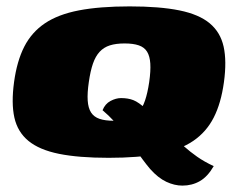

<svg xmlns="http://www.w3.org/2000/svg" viewBox="-20 -487 741 601"><path d="M320 7Q226 7 164.5 -5.5Q103 -18 69 -46Q35 -74 25 -119Q15 -164 24 -230Q33 -296 56 -341Q79 -386 120.5 -414Q162 -442 227 -454.5Q292 -467 386 -467Q480 -467 541.5 -454.5Q603 -442 636.5 -414Q670 -386 680 -341Q690 -296 681 -230Q672 -164 649 -119Q626 -74 585 -46Q544 -18 479 -5.5Q414 7 320 7ZM336 -109Q363 -109 382 -115Q401 -121 413.5 -135Q426 -149 434 -172.5Q442 -196 447 -230Q452 -265 450.5 -288Q449 -311 440.5 -325Q432 -339 414.5 -345Q397 -351 370 -351Q343 -351 324 -345Q305 -339 292 -325Q279 -311 271 -288Q263 -265 258 -230Q253 -196 254.5 -172.5Q256 -149 265 -135Q274 -121 291.5 -115Q309 -109 336 -109ZM551 94Q526 94 500.5 82Q475 70 450 42Q439 29 426 11.5Q413 -6 399.5 -26Q386 -46 370.5 -67Q355 -88 337.5 -107Q320 -126 301 -142Q309 -162 326 -171Q343 -180 359 -180Q381 -180 397.5 -173.5Q414 -167 437 -146Q463 -123 483 -102.5Q503 -82 520.5 -63.5Q538 -45 556.5 -28.5Q575 -12 597 3.5Q619 19 649 33Q630 66 605.5 80Q581 94 551 94Z"/></svg>

Font: Genos Black
Style: Italic
Weight: 900
Italic angle: -8°
Version: Version 1.010